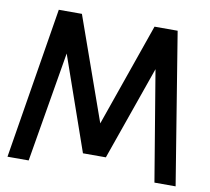

<svg xmlns="http://www.w3.org/2000/svg" viewBox="-78 -787 956 875"><g transform="rotate(10 400.0 -350.0)"><path d="M125 -700 11 0H109L195 -510L347 -75H453L606 -510L691 0H789L675 -700H568L401 -223L232 -700Z"/></g></svg>

Font: Unageo
Style: Medium
Weight: 500
Designer: Richard Sepsi
Foundry: Richard Sepsi
Version: Version 2.000